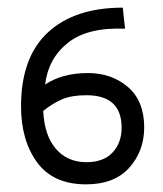

<svg xmlns="http://www.w3.org/2000/svg" viewBox="-20 -475 425 502"><path d="M357 -142Q357 -80 318 -36.5Q279 7 205 7Q119 7 77 -50.5Q35 -108 35 -197Q35 -325 105 -390Q175 -455 301 -455L307 -400Q209 -404 157.5 -363Q106 -322 98 -254Q143 -284 210 -284Q272 -284 314.5 -247.5Q357 -211 357 -142ZM298 -141Q298 -226 206 -226Q167 -226 142.5 -215.5Q118 -205 93 -185Q96 -121 126 -86Q156 -51 206 -51Q251 -51 274.5 -76.5Q298 -102 298 -141Z"/></svg>

Font: Cambay Devanagari
Style: Regular
Weight: 400
Designer: Pooja Saxena
Foundry: Pooja Saxena
Version: Version 1.180;PS 001.180;hotconv 1.0.70;makeotf.lib2.5.58329